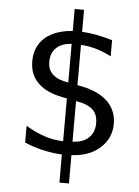

<svg xmlns="http://www.w3.org/2000/svg" viewBox="-60 -806 722 999"><g transform="rotate(5 301.0 -306.5)"><path d="M338.4 147V-1Q431.2 -5.4 487.3 -55.7Q543.9 -106.4 543.9 -182.1Q543.9 -255.9 491.2 -303.2Q438.5 -350.6 337.9 -366.2V-576.7Q378.4 -574.7 416.5 -563.5Q432.6 -559.1 454.8 -550.3Q477.1 -541.5 497.1 -530.8V-615.2Q459.5 -626.5 416.5 -635.3Q374 -643.1 337.9 -645V-759.8H289.1V-645Q227.5 -641.1 183.3 -618.9Q139.2 -596.7 116 -558.8Q92.8 -521 92.8 -470.7Q92.8 -433.1 105 -404.1Q117.2 -375 142.1 -352.5Q167 -329.6 203.4 -315.2Q239.7 -300.8 289.1 -293V-69.3Q239.7 -70.3 191.4 -86.4Q141.6 -103 92.8 -132.8V-44.9Q144 -23.9 189.9 -13.7Q242.7 -2 288.6 0V147ZM208 -408.7Q181.2 -433.1 181.2 -475.6Q181.2 -521 209.7 -548.1Q238.3 -575.2 289.1 -577.6V-376Q235.8 -383.8 208 -408.7ZM424.8 -249Q452.1 -224.6 452.1 -177.2Q452.1 -129.4 421.9 -101.1Q391.6 -72.8 337.9 -71.3V-283.2Q397 -273.9 424.8 -249Z"/></g></svg>

Font: Hack Dev
Style: Regular
Weight: 400
Designer: Christopher Simpkins
Foundry: Christopher Simpkins
Version: Version 2.0315